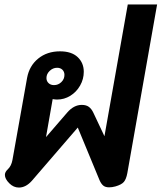

<svg xmlns="http://www.w3.org/2000/svg" viewBox="-20 -834 727 864"><path d="M471 9Q454 9 444.5 1Q435 -7 428 -23L330 -260L123 -20Q96 10 65 10Q41 10 22 -9Q2 -29 2 -47Q2 -60 15 -72Q31 -87 36 -114L102 -484Q112 -538 152 -570.5Q192 -603 250 -603Q302 -603 329.5 -577Q357 -551 357 -511Q357 -478 340.5 -449Q324 -420 296.5 -403Q269 -386 237 -386Q229 -386 217 -388L187 -217L282 -327Q312 -362 348 -362Q368 -362 380 -353Q392 -344 400 -327L450 -221L555 -814H687L553 -55Q548 -28 537.5 -15.5Q527 -3 499 5Q484 9 471 9ZM270 -497Q270 -511 261 -520Q252 -529 237 -529Q218 -529 203.5 -515Q189 -501 189 -483Q189 -469 198.5 -460Q208 -451 223 -451Q242 -451 256 -464.5Q270 -478 270 -497Z"/></svg>

Font: Niramit
Style: Bold Italic
Weight: 700
Italic angle: -10°
Designer: Katatrad Aksorn Co.,Ltd.
Foundry: Cadson Demak Co.,Ltd.
Version: Version 1.001; ttfautohint (v1.6)